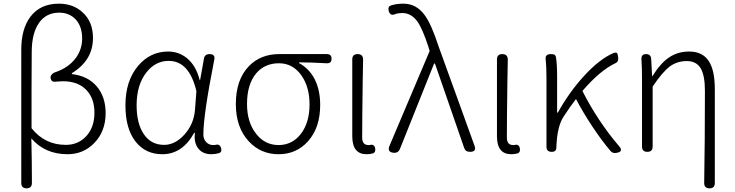

<svg xmlns="http://www.w3.org/2000/svg" viewBox="-20 -828 4009 1047"><path d="M125 199Q96 199 96 170V-179V-557Q96 -671 146 -737Q200 -808 301 -808Q379 -808 430 -761Q487 -710 487 -621Q487 -499 372 -429V-424Q459 -414 507.5 -357Q556 -300 556 -211Q556 -111 493 -47Q434 13 348 13Q226 13 151 -73Q154 52 154 169Q154 199 125 199ZM339 -38Q406 -38 450 -85Q495 -134 495 -213Q495 -291 452 -336Q407 -385 322 -385Q312 -385 289 -383Q287 -383 286 -383Q260 -378 256 -402Q254 -413 263 -422.5Q272 -432 284 -435Q356 -460 395 -514Q428 -561 428 -618Q428 -685 391 -724Q356 -759 303 -759Q233 -759 194 -705Q153 -648 153 -543Q153 -509 152.5 -440Q152 -371 152 -336Q152 -233 152 -129Q224 -38 339 -38Z M865 13Q774 13 720 -55Q664 -125 664 -254Q664 -388 734 -470Q800 -547 897 -547Q954 -547 998 -512Q1049 -471 1069 -391H1071L1084 -462L1092 -508Q1096 -533 1123 -533Q1156 -533 1148 -500Q1089 -201 1089 -95Q1089 -69 1104.5 -53Q1120 -37 1142 -37Q1145 -37 1149.5 -37.5Q1154 -38 1156 -38Q1179 -45 1186 -19Q1191 1 1175 7Q1153 13 1133 13Q1087 13 1063 -16Q1036 -48 1043 -104H1039Q975 13 865 13ZM875 -38Q935 -38 985.5 -94Q1036 -150 1043 -226L1047 -278L1051 -331Q1012 -496 900 -496Q828 -496 779 -434Q725 -366 725 -254Q725 -154 764.5 -96Q804 -38 875 -38Z M1499 13Q1401 13 1336 -58Q1266 -134 1266 -261Q1266 -394 1338 -468Q1402 -533 1502 -533H1645H1762Q1788 -533 1788 -508Q1788 -481 1760 -483Q1675 -488 1611 -488V-484Q1666 -454 1696 -396Q1726 -337 1726 -256Q1726 -131 1659 -57Q1596 13 1499 13ZM1499 -37Q1573 -37 1620 -97Q1668 -159 1668 -259Q1668 -352 1625 -415Q1578 -483 1501 -483Q1424 -483 1377 -428Q1327 -368 1327 -261Q1327 -161 1377 -98Q1425 -37 1499 -37Z M1979 13Q1901 13 1901 -85V-309V-504Q1901 -533 1930 -533Q1960 -533 1960 -503Q1959 -466 1958 -392Q1955 -180 1955 -78Q1955 -37 1989 -37Q1993 -37 1996 -37Q2021 -45 2026 -18Q2029 2 2015 8Q1998 13 1979 13Z M2125 5Q2090 1 2104 -33L2323 -550L2315 -576Q2284 -671 2256 -711Q2222 -757 2174 -757Q2152 -757 2135 -751Q2109 -739 2100 -767Q2093 -791 2111 -798Q2141 -808 2180 -808Q2249 -808 2294 -748Q2332 -698 2372 -574L2476 -287L2567 -35Q2581 0 2543 0Q2518 0 2511 -22L2352 -481H2347L2161 -16Q2151 8 2125 5Z M2768 13Q2690 13 2690 -85V-309V-504Q2690 -533 2719 -533Q2749 -533 2749 -503Q2748 -466 2747 -392Q2744 -180 2744 -78Q2744 -37 2778 -37Q2782 -37 2785 -37Q2810 -45 2815 -18Q2818 2 2804 8Q2787 13 2768 13Z M3309 -5Q3262 -60 3210 -138.5Q3158 -217 3121 -288Q3091 -250 3054 -193Q3018 -140 3014 -26V-24Q3014 0 2989 0Q2960 0 2960 -27V-197V-395Q2960 -466 2956 -501Q2950 -533 2984 -533Q2997 -533 3003 -530Q3010 -526 3012 -515Q3018 -475 3018 -412V-214H3022Q3085 -327 3165 -414Q3249 -506 3326 -539Q3340 -544 3345 -538Q3349 -533 3351 -515Q3354 -491 3337 -484Q3252 -444 3156 -332Q3239 -168 3355 -32Q3384 0 3339 6Q3321 9 3309 -5Z M3849 199Q3820 199 3820 170Q3824 -55 3824 -333Q3824 -417 3800.5 -456Q3777 -495 3725 -495Q3673 -495 3633 -466Q3592 -435 3539 -356V-29Q3539 0 3510 0Q3481 0 3481 -29V-395Q3481 -462 3478 -501Q3475 -533 3503 -533Q3529 -533 3531 -507L3536 -413H3538Q3582 -484 3629.5 -515.5Q3677 -547 3738 -547Q3811 -547 3845 -495Q3878 -445 3878 -341V-71V170Q3878 199 3849 199Z"/></svg>

Font: GenSenRounded TW L
Style: Regular
Weight: 300
Version: Version 1.501;PS 1;hotconv 16.6.51;makeotf.lib2.5.65220